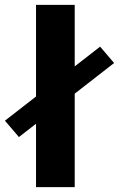

<svg xmlns="http://www.w3.org/2000/svg" viewBox="-52 -770 489 790"><path d="M25.9 -206.1 -31.7 -273.4 359.9 -578.1 417.5 -510.7ZM255.4 0H96.2V-750H255.4Z"/></svg>

Font: Heebo ExtraBold
Style: Regular
Weight: 800
Designer: Oded Ezer
Foundry: Ezer Type House
Version: Version 3.100